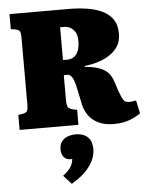

<svg xmlns="http://www.w3.org/2000/svg" viewBox="-66 -756 902 1161"><g transform="rotate(-5 385.0 -175.5)"><path d="M607 14Q552 14 514 -4.5Q476 -23 454.5 -53.5Q433 -84 425 -120L399 -243Q395 -258 389.5 -272.5Q384 -287 374.5 -297Q365 -307 351 -307Q347 -307 341.5 -307Q336 -307 331 -306V-149Q331 -130 336 -116.5Q341 -103 368 -96L393 -91V0H36V-91L65 -96Q84 -100 90 -109.5Q96 -119 96 -149V-560Q96 -583 90 -593.5Q84 -604 61 -608L36 -612V-703H392Q449 -703 501.5 -695.5Q554 -688 595.5 -669Q637 -650 661 -616Q685 -582 685 -529Q685 -483 665.5 -452.5Q646 -422 617 -402.5Q588 -383 556 -372Q524 -361 498 -356.5Q472 -352 461 -351V-346Q535 -340 575.5 -316.5Q616 -293 632 -242L651 -185Q661 -157 668.5 -140.5Q676 -124 686 -117.5Q696 -111 710 -111Q721 -111 732 -113Q743 -115 753 -116L770 -37Q746 -18 704.5 -2Q663 14 607 14ZM357 -398Q384 -398 401.5 -410.5Q419 -423 428 -447.5Q437 -472 437 -505Q437 -540 424.5 -560Q412 -580 394.5 -588.5Q377 -597 361 -597H334V-399Q339 -398 345 -398Q351 -398 357 -398ZM322 352 274 299Q298 281 310.5 266Q323 251 329.5 236Q336 221 338 203H327Q300 203 286 184.5Q272 166 272 141Q272 108 287 89.5Q302 71 325 63.5Q348 56 372 56Q397 56 419.5 65Q442 74 456 95.5Q470 117 470 156Q470 183 457.5 215Q445 247 413 282Q381 317 322 352Z"/></g></svg>

Font: Literata 18pt Black
Style: Regular
Weight: 900
Designer: Latin by Veronika Burian and Jose Scaglione. Greek by Irene Vlachou. Cyrillic by Vera Evstafieva.
Foundry: TypeTogether
Version: Version 3.103;gftools[0.9.29]